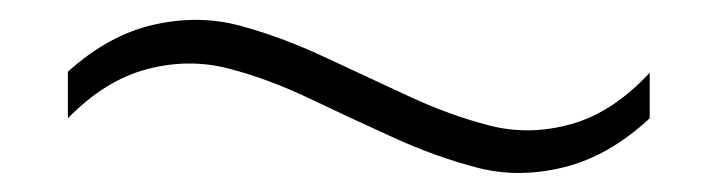

<svg xmlns="http://www.w3.org/2000/svg" viewBox="-20 -361 740 198"><path d="M50 -239V-287Q92 -325 138.5 -335.5Q185 -346 227.5 -334.5Q270 -323 314 -302.5Q358 -282 401 -262Q444 -242 485 -231.5Q526 -221 569 -233Q612 -245 650 -286V-239Q608 -200 561.5 -188.5Q515 -177 472.5 -188Q430 -199 386 -219Q342 -239 299 -259.5Q256 -280 215 -290.5Q174 -301 131 -289.5Q88 -278 50 -239Z"/></svg>

Font: Fivo Sans Light
Style: Regular
Weight: 300
Designer: Alexander Slobzheninov
Foundry: Alexander Slobzheninov
Version: 1.0